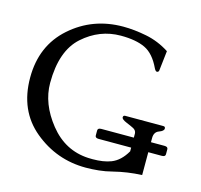

<svg xmlns="http://www.w3.org/2000/svg" viewBox="-105 -820 996 952"><g transform="rotate(15 393.0 -344.0)"><path d="M414.1 18.1Q264.2 18.1 148.4 -77.6Q32.7 -173.3 32.7 -342.3Q32.7 -506.8 145.3 -606.2Q257.8 -705.6 414.1 -705.6Q470.2 -705.6 533.4 -693.1Q596.7 -680.7 653.8 -644L642.1 -541.5Q640.1 -532.7 632.3 -532.7H630.9Q625 -533.2 618.2 -546.4Q586.4 -614.3 539.3 -636.7Q492.2 -659.2 414.1 -659.2Q305.2 -659.2 220.2 -583.5Q135.3 -507.8 135.3 -342.3Q135.3 -235.8 214.6 -136.7Q293.9 -37.6 414.1 -31.7Q425.8 -31.2 436.5 -31.2Q492.2 -31.2 530.3 -45.9Q575.7 -63.5 606.4 -117.2V-136.2H439.5Q421.4 -136.2 421.4 -148.9V-174.8Q421.4 -187.5 439.5 -187.5H606.4V-209Q605.5 -224.1 590.8 -232.4Q577.6 -239.3 552.2 -249.8Q526.9 -260.3 526.9 -270.5Q526.9 -280.8 537.1 -280.8H732.9Q743.2 -280.8 743.2 -270.5Q743.2 -257.8 718.8 -249Q694.3 -240.2 694.3 -209V-187.5H763.7Q781.7 -187.5 781.7 -174.8V-148.9Q781.7 -136.2 763.7 -136.2H694.3V-19Q619.1 -15.6 549.3 2Q514.2 11.2 480 14.6Q445.8 18.1 414.1 18.1Z"/></g></svg>

Font: Caudex
Style: Regular
Weight: 400
Version: Version 1.04